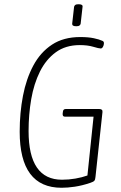

<svg xmlns="http://www.w3.org/2000/svg" viewBox="-20 -881 570 907"><path d="M271 6Q73 6 73 -259Q73 -348 88.5 -428.5Q104 -509 137.5 -571.5Q171 -634 225.5 -670Q280 -706 359 -706Q397 -706 423 -700.5Q449 -695 464 -688Q471 -685 471 -677Q471 -668 466.5 -660Q462 -652 456 -652Q447 -652 420.5 -660Q394 -668 357 -668Q290 -668 243.5 -634Q197 -600 168.5 -542.5Q140 -485 127.5 -412.5Q115 -340 115 -262Q115 -32 273 -32Q305 -32 336.5 -37.5Q368 -43 393 -52L422 -330H286Q275 -330 276 -344L277 -352Q278 -366 290 -366H449Q466 -366 464 -351L431 -45Q430 -32 425.5 -27Q421 -22 406 -17Q367 -4 333 1Q299 6 271 6ZM340 -757Q320 -757 321 -769L330 -849Q331 -854 335.5 -857.5Q340 -861 351 -861Q372 -861 370 -849L361 -769Q360 -764 355.5 -760.5Q351 -757 340 -757Z"/></svg>

Font: Asap Condensed Condensed Thin
Style: Italic
Weight: 100
Width: 3
Italic angle: -6°
Designer: Pablo Cosgaya
Foundry: Omnibus-Type
Version: Version 3.001; ttfautohint (v1.8.4.7-5d5b)